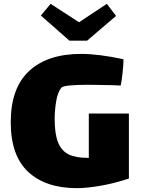

<svg xmlns="http://www.w3.org/2000/svg" viewBox="-20 -933 734 1001"><path d="M652 -341V-2Q572 24 501 36Q430 48 381 48Q219 48 127.5 -36.5Q36 -121 36 -296Q36 -474 132 -563Q228 -652 403 -652Q495 -652 624 -624Q624 -600 619 -553Q614 -506 609 -487L566 -489Q488 -491 444 -491Q312 -491 300 -476Q281 -453 273 -405.5Q265 -358 265 -314Q265 -234 283 -190Q301 -146 338 -128Q375 -110 438 -110H443V-341ZM585 -850 434 -721H342L193 -852L244 -913L392 -817L537 -913Z"/></svg>

Font: Lalezar
Style: Bold
Weight: 700
Designer: Borna Izadpanah
Foundry: Borna Izadpanah
Version: Version 1.003;January 24, 2021;FontCreator 13.0.0.2683 64-bi